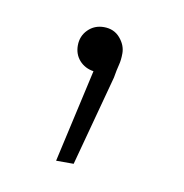

<svg xmlns="http://www.w3.org/2000/svg" viewBox="-39 -101 269 280"><g transform="rotate(10 95.0 39.0)"><path d="M60 141 91 3Q78 1 70 -8Q62 -17 62 -30Q62 -44 71.5 -53.5Q81 -63 95 -63Q110 -63 119 -52.5Q128 -42 128 -30Q128 -20 126 -12.5Q124 -5 122 7L86 141Z"/></g></svg>

Font: Montserrat ExtraLight
Style: Regular
Weight: 200
Designer: Julieta Ulanovsky
Foundry: Julieta Ulanovsky
Version: Version 9.000; ttfautohint (v1.8.4.7-5d5b)